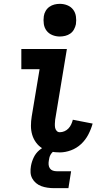

<svg xmlns="http://www.w3.org/2000/svg" viewBox="-20 -785 540 999"><path d="M291 8Q266 8 243 3.5Q220 -1 200.5 -13Q181 -25 167.5 -43.5Q154 -62 147.5 -84Q141 -106 141 -130.5Q141 -155 145 -179L186 -425H91V-530H328L267 -162Q266 -152 265.5 -141.5Q265 -131 266.5 -121.5Q268 -112 274.5 -104.5Q281 -97 291 -97Q303 -97 315 -102Q327 -107 336 -116.5Q345 -126 350.5 -138Q356 -150 359 -162L462 -142Q454 -113 439.5 -85Q425 -57 402 -35.5Q379 -14 349.5 -3Q320 8 291 8ZM291 -595Q271 -595 252.5 -602.5Q234 -610 222.5 -625Q211 -640 208 -660Q205 -680 208 -701Q210 -715 217.5 -728Q225 -741 237 -749.5Q249 -758 263 -761.5Q277 -765 291 -765Q312 -765 330.5 -757.5Q349 -750 360.5 -735Q372 -720 375 -700Q378 -680 375 -659Q372 -645 365 -632Q358 -619 346 -610.5Q334 -602 319.5 -598.5Q305 -595 291 -595ZM261 194Q244 194 227 191.5Q210 189 195 183.5Q180 178 167.5 167.5Q155 157 147.5 143Q140 129 139 112.5Q138 96 141 79Q145 56 155.5 34Q166 12 185 -4Q204 -20 227.5 -27Q251 -34 273 -34L268 0Q260 0 253.5 6.5Q247 13 243 20Q239 27 237 35Q235 43 234 51Q232 62 233 72.5Q234 83 239.5 91Q245 99 254.5 102.5Q264 106 275 106H350L336 194Z"/></svg>

Font: Iosevka Slab Extrabold
Style: Italic
Weight: 800
Italic angle: -9°
Monospace: yes
Designer: Belleve Invis
Foundry: Belleve Invis
Version: Version 11.1.0; ttfautohint (v1.8.3)